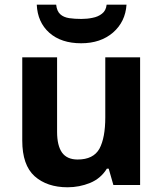

<svg xmlns="http://www.w3.org/2000/svg" viewBox="-20 -791 697 821"><path d="M579.1 -545.9V0H464.8L444.8 -69.8H437Q411.1 -27.8 365.2 -8.8Q319.3 9.8 269 9.8Q181.2 9.8 127.9 -37.6Q75.2 -85 75.2 -189.9V-545.9H224.1V-227.1Q224.1 -168.9 245.1 -138.7Q266.6 -108.9 312 -108.9Q379.4 -108.9 405.3 -155.3Q430.2 -202.1 430.2 -289.1V-545.9ZM521 -771Q516.1 -697.8 463.4 -651.9Q410.2 -606 327.1 -606Q241.7 -606 190.9 -650.9Q140.6 -695.8 137.2 -771H220.2Q223.1 -743.2 237.8 -730Q251.5 -717.3 275.9 -713.4Q299.3 -710 328.1 -710Q353 -710 375.5 -714.8Q399.4 -719.2 416 -732.4Q433.1 -745.1 436 -771Z"/></svg>

Font: Droid Sans Thai
Style: Bold
Weight: 700
Designer: Steve Matteson
Foundry: Ascender Corporation
Version: Version 1.00